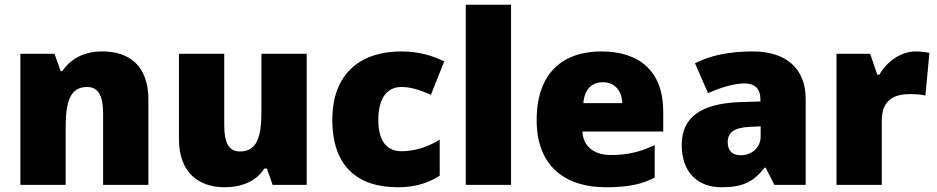

<svg xmlns="http://www.w3.org/2000/svg" viewBox="-20 -780 3952 810"><path d="M412 -563C334 -563 278 -532 243 -480H236L210 -553H66V0H257V-242C257 -352 276 -413 348 -413C395 -413 415 -375 415 -302V0H606V-360C606 -502 526 -563 412 -563Z M1274 -553H1083V-311C1083 -201 1064 -141 992 -141C945 -141 926 -179 926 -251V-553H735V-193C735 -51 819 10 928 10C996 10 1060 -13 1095 -69H1106L1130 0H1274Z M1658 10C1734 10 1789 -9 1835 -39V-191C1786 -160 1729 -142 1674 -142C1616 -142 1576 -179 1576 -275C1576 -368 1615 -413 1673 -413C1715 -413 1752 -400 1798 -380L1854 -521C1802 -547 1741 -563 1673 -563C1506 -563 1382 -475 1382 -274C1382 -77 1490 10 1658 10Z M2136 0V-760H1945V0Z M2517 -563C2354 -563 2244 -472 2244 -273C2244 -76 2368 10 2535 10C2631 10 2689 -3 2742 -31V-168C2681 -139 2627 -126 2558 -126C2480 -126 2440 -167 2437 -225H2778V-310C2778 -479 2678 -563 2517 -563ZM2524 -433C2576 -433 2604 -394 2605 -345H2441C2446 -406 2479 -433 2524 -433Z M3156 -563C3056 -563 2976 -546 2912 -513L2967 -387C3021 -411 3077 -428 3121 -428C3162 -428 3188 -409 3188 -360V-352L3096 -349C2940 -342 2856 -287 2856 -169C2856 -48 2928 10 3024 10C3116 10 3159 -14 3206 -73H3210L3247 0H3379V-363C3379 -491 3296 -563 3156 -563ZM3145 -245 3189 -247V-204C3189 -157 3151 -125 3105 -125C3072 -125 3050 -142 3050 -180C3050 -220 3075 -242 3145 -245Z M3843 -563C3780 -563 3720 -519 3690 -465H3681L3651 -553H3509V0H3700V-272C3700 -372 3771 -383 3819 -383C3854 -383 3871 -380 3884 -377L3901 -557C3890 -559 3864 -563 3843 -563Z"/></svg>

Font: Noto Sans Sinhala UI Black
Style: Regular
Weight: 900
Designer: Jelle Bosma - Monotype Design Team
Foundry: Monotype Imaging Inc.
Version: Version 2.006